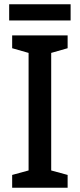

<svg xmlns="http://www.w3.org/2000/svg" viewBox="-20 -880 375 900"><path d="M311 -860H23V-784H311ZM297 0V-60L220 -81V-632L297 -654V-714H37V-654L114 -632V-81L37 -60V0Z"/></svg>

Font: Noto Sans Thai Looped SemiCondensed Medium
Style: Regular
Weight: 500
Width: 4
Designer: Sasikarn Vongin, Ben Mitchell
Foundry: The Fontpad Ltd
Version: Version 1.001